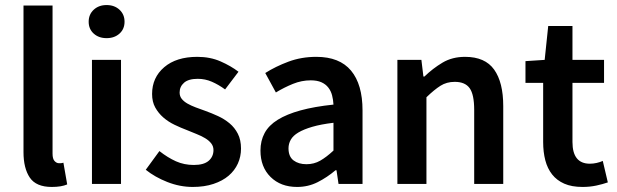

<svg xmlns="http://www.w3.org/2000/svg" viewBox="-20 -728 2441 760"><path d="M185 12Q123 12 98 -25Q73 -62 73 -126V-706H188V-120Q188 -99 196 -90.5Q204 -82 213 -82Q217 -82 220.5 -82Q224 -82 231 -84L246 2Q223 12 185 12Z M344 0V-491H459V0ZM402 -577Q371 -577 351 -595Q331 -613 331 -642Q331 -671 351 -689.5Q371 -708 402 -708Q433 -708 453 -689.5Q473 -671 473 -642Q473 -613 453 -595Q433 -577 402 -577Z M743 12Q692 12 642.5 -7.5Q593 -27 557 -56L611 -130Q644 -104 676.5 -89.5Q709 -75 747 -75Q787 -75 806 -91.5Q825 -108 825 -134Q825 -149 816 -160.5Q807 -172 792 -181Q777 -190 758 -197.5Q739 -205 720 -213Q696 -222 671 -234Q646 -246 626.5 -263Q607 -280 594.5 -302.5Q582 -325 582 -356Q582 -421 630 -462Q678 -503 761 -503Q812 -503 853 -485Q894 -467 924 -444L871 -374Q845 -393 818.5 -404.5Q792 -416 763 -416Q726 -416 708.5 -400.5Q691 -385 691 -362Q691 -347 699.5 -336.5Q708 -326 722 -318Q736 -310 754.5 -303Q773 -296 793 -289Q818 -280 843 -268.5Q868 -257 888.5 -240Q909 -223 921.5 -198.5Q934 -174 934 -140Q934 -108 921.5 -80.5Q909 -53 885 -32.5Q861 -12 825 0Q789 12 743 12Z M1156 12Q1091 12 1051 -27.5Q1011 -67 1011 -132Q1011 -171 1027.5 -201.5Q1044 -232 1079.5 -254Q1115 -276 1169.5 -291Q1224 -306 1300 -314Q1299 -333 1294.5 -350.5Q1290 -368 1279.5 -381.5Q1269 -395 1252 -402.5Q1235 -410 1210 -410Q1174 -410 1139.5 -396Q1105 -382 1072 -362L1030 -439Q1071 -465 1122 -484Q1173 -503 1232 -503Q1324 -503 1369.5 -448.5Q1415 -394 1415 -291V0H1320L1312 -54H1308Q1275 -26 1237.5 -7Q1200 12 1156 12ZM1193 -78Q1223 -78 1247.5 -92Q1272 -106 1300 -132V-242Q1250 -236 1216 -226Q1182 -216 1161 -203.5Q1140 -191 1131 -175Q1122 -159 1122 -141Q1122 -108 1142 -93Q1162 -78 1193 -78Z M1553 0V-491H1648L1656 -425H1660Q1693 -457 1731.5 -480Q1770 -503 1821 -503Q1900 -503 1936 -452.5Q1972 -402 1972 -308V0H1857V-293Q1857 -354 1839 -379Q1821 -404 1780 -404Q1748 -404 1723.5 -388.5Q1699 -373 1668 -343V0Z M2286 12Q2243 12 2213.5 -1Q2184 -14 2165.5 -37.5Q2147 -61 2138.5 -93.5Q2130 -126 2130 -166V-400H2060V-486L2136 -491L2150 -625H2246V-491H2371V-400H2246V-166Q2246 -80 2315 -80Q2328 -80 2341.5 -83Q2355 -86 2366 -91L2386 -6Q2366 1 2340.5 6.5Q2315 12 2286 12Z"/></svg>

Font: Giro Semibold
Style: Regular
Weight: 600
Designer: Paul D. Hunt
Foundry: Adobe Systems Incorporated
Version: Version 1.000;PS 1.0;hotconv 1.0.88;makeotf.lib2.5.647800